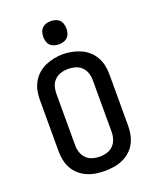

<svg xmlns="http://www.w3.org/2000/svg" viewBox="-173 -1059 946 1166"><g transform="rotate(-20 300.0 -476.0)"><path d="M300 8Q271 8 242 3.5Q213 -1 186.5 -12.5Q160 -24 137.5 -43.5Q115 -63 101 -88.5Q87 -114 81 -142.5Q75 -171 75 -200V-535Q75 -564 81 -592.5Q87 -621 101.5 -646.5Q116 -672 138 -691.5Q160 -711 186.5 -722.5Q213 -734 242 -740Q271 -746 300 -746Q329 -746 358 -740Q387 -734 413.5 -722.5Q440 -711 462 -691.5Q484 -672 498.5 -646.5Q513 -621 519 -592.5Q525 -564 525 -535V-200Q525 -171 519 -142.5Q513 -114 499 -88.5Q485 -63 462.5 -43.5Q440 -24 413.5 -12.5Q387 -1 358 3.5Q329 8 300 8ZM300 -84Q324 -84 347 -91Q370 -98 386.5 -114.5Q403 -131 410.5 -154Q418 -177 418 -200V-535Q418 -559 410.5 -582Q403 -605 386 -621.5Q369 -638 345.5 -644.5Q322 -651 299 -651Q275 -651 252.5 -644Q230 -637 213 -620.5Q196 -604 189 -581Q182 -558 182 -535V-200Q182 -177 189.5 -154Q197 -131 213.5 -114.5Q230 -98 253 -91Q276 -84 300 -84ZM300 -810Q285 -810 270 -814.5Q255 -819 244.5 -829.5Q234 -840 229.5 -855Q225 -870 225 -885Q225 -900 229.5 -915Q234 -930 244.5 -940.5Q255 -951 270 -955.5Q285 -960 300 -960Q315 -960 330 -955.5Q345 -951 355.5 -940.5Q366 -930 370.5 -915Q375 -900 375 -885Q375 -870 370.5 -855Q366 -840 355.5 -829.5Q345 -819 330 -814.5Q315 -810 300 -810Z"/></g></svg>

Font: Iosevka Custom SmBdEx
Style: Regular
Weight: 600
Width: 7
Monospace: yes
Designer: Belleve Invis
Foundry: Belleve Invis
Version: Version 11.2.4; ttfautohint (v1.8.4)